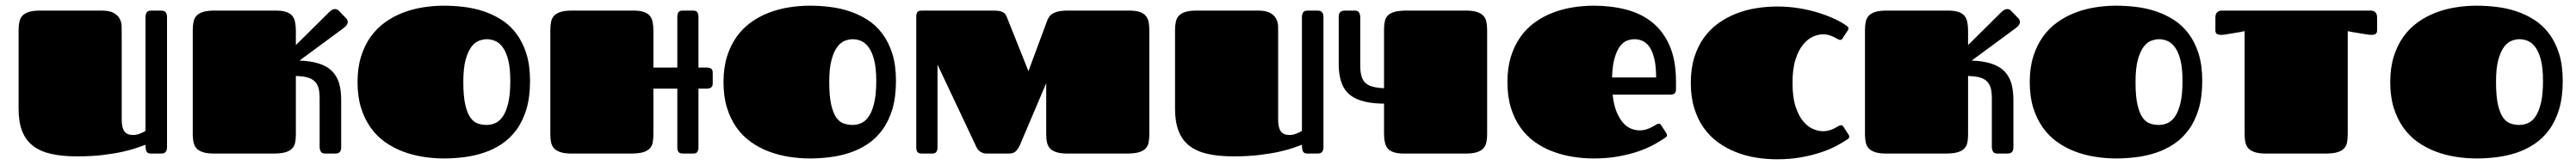

<svg xmlns="http://www.w3.org/2000/svg" viewBox="-20 -537 8991 577"><path d="M404.8 -119.1Q404.8 -91.3 413.8 -78.1Q422.9 -64.9 444.8 -64.9Q456.1 -64.9 468.5 -69.8Q481 -74.7 487.8 -79.1V-477.1Q487.8 -485.4 491.5 -492.7Q495.1 -500 507.8 -500H539.1Q543.5 -500 547.9 -499.5Q552.2 -499 555.4 -496.8Q558.6 -494.6 560.8 -490Q563 -485.4 563 -477.1V-22.9Q563 -14.6 560.8 -10Q558.6 -5.4 555.4 -3.2Q552.2 -1 547.9 -0.5Q543.5 0 539.1 0H507.8Q495.1 0 491.5 -7.3Q487.8 -14.6 487.8 -30.8Q477.1 -26.9 457.8 -20Q438.5 -13.2 409.2 -6.6Q379.9 0 340.1 4.9Q300.3 9.8 249 9.8Q196.3 9.8 158 1Q119.6 -7.8 94.5 -27.6Q69.3 -47.4 57.1 -79.1Q44.9 -110.8 44.9 -157.2V-432.1Q44.9 -448.7 47.9 -461.7Q50.8 -474.6 59.1 -482.9Q67.4 -491.2 82 -495.6Q96.7 -500 120.1 -500H334Q362.3 -500 377 -491.7Q391.6 -483.4 397.9 -471.2Q404.3 -459 404.5 -444.8Q404.8 -430.7 404.8 -418.9Z M1164.1 -498Q1157.7 -505.4 1148.9 -505.4Q1145 -505.4 1140.1 -502.9Q1135.3 -501 1129.9 -495.6L1012.7 -379.4V-429.7Q1012.7 -447.3 1009.8 -460.4Q1007.3 -473.6 999.5 -482.4Q991.7 -491.2 978 -495.6Q964.4 -500 941.9 -500H728Q704.6 -500 689.9 -495.6Q675.3 -491.2 667 -482.9Q658.7 -474.6 655.8 -461.9Q652.8 -448.7 652.8 -432.1V-63.5Q653.3 -49.3 655.8 -38.1L656.7 -35.2Q659.7 -24.4 667 -17.1L668.9 -15.1L671.4 -13.2L672.9 -12.2Q679.7 -7.3 689.9 -4.4Q704.6 0 728 0H933.1Q960 0 975.6 -4.4Q991.2 -8.8 999.5 -17.6Q1007.8 -25.9 1010.3 -39.1Q1011.7 -45.9 1012.2 -54.7Q1012.7 -60.5 1012.7 -66.9V-271.5Q1036.1 -270.5 1052.2 -266.6Q1067.9 -262.2 1077.6 -253.4Q1087.4 -244.1 1091.8 -229.5Q1095.7 -214.4 1095.7 -191.9V-22.9Q1095.7 -14.6 1099.6 -7.3Q1103 0 1115.7 0H1147L1155.8 -0.5Q1160.2 -1 1163.6 -3.4Q1166.5 -5.4 1168.9 -9.8Q1170.9 -14.6 1170.9 -22.9V-187Q1170.9 -220.7 1163.6 -246.1Q1155.8 -271.5 1138.7 -288.6Q1121.6 -305.7 1093.8 -314.5Q1065.9 -323.7 1025.4 -325.2L1178.2 -438Q1186.5 -444.3 1190.4 -449.7Q1193.8 -455.1 1193.8 -460.4Q1193.8 -466.3 1188.5 -472.7Z M1529.3 17.1Q1492.7 17.1 1456.1 11.2Q1419.4 5.4 1386 -7.3Q1352.5 -20 1323.7 -40.5Q1294.9 -61 1273.7 -90.8Q1252.4 -120.6 1240.2 -159.9Q1228 -199.2 1228 -250Q1228 -299.8 1240.2 -339.1Q1252.4 -378.4 1273.7 -408.2Q1294.9 -438 1323.7 -458.7Q1352.5 -479.5 1386 -492.4Q1419.4 -505.4 1456.1 -511.2Q1492.7 -517.1 1529.3 -517.1Q1563 -517.1 1598.4 -512.9Q1633.8 -508.8 1667.2 -497.8Q1700.7 -486.8 1730.2 -468Q1759.8 -449.2 1782 -419.9Q1804.2 -390.6 1817.1 -349.9Q1830.1 -309.1 1830.1 -253.9Q1830.1 -197.3 1817.4 -155Q1804.7 -112.8 1782.5 -82.8Q1760.3 -52.7 1731 -33.2Q1701.7 -13.7 1668.2 -2.7Q1634.8 8.3 1599.1 12.7Q1563.5 17.1 1529.3 17.1ZM1679.2 -100.1Q1694.3 -100.1 1709.2 -106.7Q1724.1 -113.3 1735.6 -130.4Q1747.1 -147.5 1754.2 -177.5Q1761.2 -207.5 1761.2 -253.9Q1761.2 -297.9 1754.2 -326.2Q1747.1 -354.5 1735.4 -370.8Q1723.6 -387.2 1709 -393.6Q1694.3 -399.9 1679.2 -399.9Q1667.5 -399.9 1653.1 -395Q1638.7 -390.1 1626.2 -374.3Q1613.8 -358.4 1605.5 -328.9Q1597.2 -299.3 1597.2 -250Q1597.2 -200.7 1604 -170.9Q1610.8 -141.1 1622.1 -125.5Q1633.3 -109.9 1648.2 -105Q1663.1 -100.1 1679.2 -100.1Z M2464.8 -294.4Q2462.9 -297.4 2458.5 -298.8Q2454.1 -300.8 2446.8 -300.8H2418V-479Q2418 -488.3 2414.1 -494.1Q2410.2 -500 2398.9 -500H2365.2L2357.4 -499.5Q2353.5 -499 2351.1 -497.1Q2348.1 -495.1 2346.2 -490.7Q2344.2 -486.8 2344.2 -479V-300.8H2260.7V-429.7Q2260.7 -447.3 2257.8 -460.4Q2255.4 -473.6 2247.6 -482.4Q2239.7 -491.2 2226.1 -495.6Q2212.4 -500 2189.9 -500H1976.1Q1952.6 -500 1938 -495.6Q1923.3 -491.2 1915 -482.9Q1906.7 -474.6 1903.8 -461.9Q1900.9 -448.7 1900.9 -432.1V-67.9Q1900.9 -50.8 1903.8 -38.1Q1906.7 -25.4 1915 -17.1Q1923.3 -8.8 1938 -4.4Q1952.6 0 1976.1 0H2181.2Q2208 0 2223.6 -4.4Q2239.3 -8.8 2247.6 -17.6Q2255.9 -25.9 2258.3 -39.1Q2260.7 -51.8 2260.7 -68.8V-227.1H2344.2V-21Q2344.2 -13.2 2346.2 -9.3Q2348.6 -4.9 2351.1 -2.9Q2354 -1 2358.4 -0.5L2366.2 0H2399.9Q2411.1 0 2414.6 -6.8Q2418 -13.2 2418 -21V-227.1H2446.8Q2456.1 -227.1 2461.9 -231Q2467.8 -234.9 2467.8 -246.1V-279.8L2467.3 -287.6Q2466.8 -291.5 2464.8 -294.4Z M2806.6 17.1Q2770 17.1 2733.4 11.2Q2696.8 5.4 2663.3 -7.3Q2629.9 -20 2601.1 -40.5Q2572.3 -61 2551 -90.8Q2529.8 -120.6 2517.6 -159.9Q2505.4 -199.2 2505.4 -250Q2505.4 -299.8 2517.6 -339.1Q2529.8 -378.4 2551 -408.2Q2572.3 -438 2601.1 -458.7Q2629.9 -479.5 2663.3 -492.4Q2696.8 -505.4 2733.4 -511.2Q2770 -517.1 2806.6 -517.1Q2840.3 -517.1 2875.7 -512.9Q2911.1 -508.8 2944.6 -497.8Q2978 -486.8 3007.6 -468Q3037.1 -449.2 3059.3 -419.9Q3081.5 -390.6 3094.5 -349.9Q3107.4 -309.1 3107.4 -253.9Q3107.4 -197.3 3094.7 -155Q3082 -112.8 3059.8 -82.8Q3037.6 -52.7 3008.3 -33.2Q2979 -13.7 2945.6 -2.7Q2912.1 8.3 2876.5 12.7Q2840.8 17.1 2806.6 17.1ZM2956.5 -100.1Q2971.7 -100.1 2986.6 -106.7Q3001.5 -113.3 3012.9 -130.4Q3024.4 -147.5 3031.5 -177.5Q3038.6 -207.5 3038.6 -253.9Q3038.6 -297.9 3031.5 -326.2Q3024.4 -354.5 3012.7 -370.8Q3001 -387.2 2986.3 -393.6Q2971.7 -399.9 2956.5 -399.9Q2944.8 -399.9 2930.4 -395Q2916 -390.1 2903.6 -374.3Q2891.1 -358.4 2882.8 -328.9Q2874.5 -299.3 2874.5 -250Q2874.5 -200.7 2881.3 -170.9Q2888.2 -141.1 2899.4 -125.5Q2910.6 -109.9 2925.5 -105Q2940.4 -100.1 2956.5 -100.1Z M3978.5 -482.4Q3970.7 -491.2 3957 -495.6Q3943.4 -500 3920.9 -500H3707Q3683.6 -500 3668.9 -495.6Q3654.3 -491.2 3646 -482.9Q3640.6 -477.5 3637.7 -470.2H3637.2L3569.8 -288.1L3493.7 -479Q3491.2 -484.9 3487.8 -488.8Q3484.4 -492.7 3479 -495.1Q3473.6 -498 3465.3 -499Q3457 -500 3444.8 -500H3199.2L3191.4 -499.5Q3187.5 -499 3184.6 -497.1Q3181.6 -495.1 3180.2 -490.7Q3178.2 -486.8 3178.2 -479V-21Q3178.2 -13.2 3180.2 -9.3Q3182.1 -4.9 3185.1 -2.9Q3188 -1 3191.9 -0.5L3200.2 0H3233.9Q3245.6 0 3249 -6.8Q3252.4 -13.2 3252.4 -21V-311L3383.8 -32.2Q3385.7 -27.3 3388.7 -21.5Q3391.6 -16.1 3396 -11.2Q3400.9 -6.3 3407.7 -3.4Q3414.6 0 3424.8 0H3502Q3517.6 0 3525.9 -8.3Q3534.7 -16.6 3541.5 -33.2L3631.8 -246.1V-67.9Q3631.8 -50.8 3634.8 -38.1Q3637.7 -25.4 3646 -17.1Q3654.3 -8.8 3668.9 -4.4Q3683.6 0 3707 0H3912.1Q3939 0 3954.6 -4.4Q3970.2 -8.8 3978.5 -17.6Q3986.8 -25.9 3989.3 -39.1Q3991.7 -51.8 3991.7 -68.8V-429.7Q3991.7 -447.3 3989.3 -460.4Q3986.3 -473.6 3978.5 -482.4Z M4441.4 -119.1Q4441.4 -91.3 4450.4 -78.1Q4459.5 -64.9 4481.4 -64.9Q4492.7 -64.9 4505.1 -69.8Q4517.6 -74.7 4524.4 -79.1V-477.1Q4524.4 -485.4 4528.1 -492.7Q4531.7 -500 4544.4 -500H4575.7Q4580.1 -500 4584.5 -499.5Q4588.9 -499 4592 -496.8Q4595.2 -494.6 4597.4 -490Q4599.6 -485.4 4599.6 -477.1V-22.9Q4599.6 -14.6 4597.4 -10Q4595.2 -5.4 4592 -3.2Q4588.9 -1 4584.5 -0.5Q4580.1 0 4575.7 0H4544.4Q4531.7 0 4528.1 -7.3Q4524.4 -14.6 4524.4 -30.8Q4513.7 -26.9 4494.4 -20Q4475.1 -13.2 4445.8 -6.6Q4416.5 0 4376.7 4.9Q4336.9 9.8 4285.6 9.8Q4232.9 9.8 4194.6 1Q4156.2 -7.8 4131.1 -27.6Q4106 -47.4 4093.8 -79.1Q4081.5 -110.8 4081.5 -157.2V-432.1Q4081.5 -448.7 4084.5 -461.7Q4087.4 -474.6 4095.7 -482.9Q4104 -491.2 4118.7 -495.6Q4133.3 -500 4156.7 -500H4370.6Q4398.9 -500 4413.6 -491.7Q4428.2 -483.4 4434.6 -471.2Q4440.9 -459 4441.2 -444.8Q4441.4 -430.7 4441.4 -418.9Z M5156.7 -482.9Q5148.4 -491.2 5133.8 -495.6Q5119.1 -500 5095.7 -500H4890.6Q4863.8 -500 4848.1 -495.6Q4832.5 -491.2 4824.2 -482.9Q4815.9 -474.1 4813.5 -460.9Q4812 -454.1 4811.5 -445.3Q4811 -439.5 4811 -433.1V-228.5Q4787.6 -229.5 4771.5 -233.9Q4755.9 -237.8 4746.1 -247.1Q4736.3 -255.9 4732.4 -270.5Q4728 -285.6 4728 -308.1V-477.1Q4728 -485.4 4724.1 -492.7Q4720.7 -500 4708 -500H4676.8L4668 -499.5Q4663.6 -499 4660.6 -496.6Q4657.2 -494.6 4654.8 -490.2Q4652.8 -485.4 4652.8 -477.1V-313Q4652.8 -279.3 4660.6 -253.9Q4668 -228.5 4685.1 -211.4Q4702.1 -194.3 4730 -185.5Q4757.8 -176.3 4798.3 -174.8H4811V-70.3Q4811 -52.7 4814 -39.6Q4816.4 -26.4 4824.2 -17.6Q4832 -8.8 4845.7 -4.4Q4859.4 0 4881.8 0H5095.7Q5119.1 0 5133.8 -4.4Q5148.4 -8.8 5156.7 -17.1Q5165 -25.4 5168 -38.6Q5170.9 -51.3 5170.9 -67.9V-432.1Q5170.9 -449.2 5168 -461.9Q5165 -474.6 5156.7 -482.9Z M5703.1 -81.1Q5716.3 -81.1 5727.1 -84.7Q5737.8 -88.4 5746.3 -92.8Q5754.9 -97.2 5760.5 -100.8Q5766.1 -104.5 5769 -104.5Q5773.4 -104.5 5775.1 -103Q5776.9 -101.6 5779.3 -97.7L5796.4 -71.3Q5798.8 -67.4 5798.8 -64.5Q5798.8 -61 5796.9 -59.1Q5794.9 -57.1 5793 -55.7Q5776.9 -44.4 5753.4 -31.5Q5730 -18.6 5699 -7.8Q5668 2.9 5628.9 10Q5589.8 17.1 5543 17.1Q5506.3 17.1 5469.7 11.2Q5433.1 5.4 5399.7 -7.3Q5366.2 -20 5337.4 -40.5Q5308.6 -61 5287.4 -90.8Q5266.1 -120.6 5253.9 -159.9Q5241.7 -199.2 5241.7 -250Q5241.7 -299.8 5253.9 -339.1Q5266.1 -378.4 5287.4 -408.2Q5308.6 -438 5337.4 -458.7Q5366.2 -479.5 5399.7 -492.4Q5433.1 -505.4 5469.7 -511.2Q5506.3 -517.1 5543 -517.1Q5604 -517.1 5656.5 -503.4Q5709 -489.7 5747.6 -458.5Q5786.1 -427.2 5808.1 -376.5Q5830.1 -325.7 5830.1 -252V-224.6Q5830.1 -215.8 5825.7 -210.9Q5821.3 -206.1 5811 -206.1H5608.9Q5612.8 -169.9 5622.8 -145.8Q5632.8 -121.6 5645.8 -107.2Q5658.7 -92.8 5673.8 -86.9Q5689 -81.1 5703.1 -81.1ZM5760.7 -266.1Q5760.7 -305.2 5754.6 -330.8Q5748.5 -356.4 5738.3 -371.8Q5728 -387.2 5714.1 -393.6Q5700.2 -399.9 5685.1 -399.9Q5673.8 -399.9 5660.6 -395.5Q5647.5 -391.1 5636 -377Q5624.5 -362.8 5616.5 -336.4Q5608.4 -310.1 5606.9 -266.1Z M6236.8 -247.1Q6236.8 -197.8 6247.3 -165Q6257.8 -132.3 6273.9 -113Q6290 -93.8 6308.6 -85.9Q6327.1 -78.1 6343.3 -78.1Q6355.5 -78.1 6365.7 -81.3Q6376 -84.5 6383.8 -88.6Q6391.6 -92.8 6397 -95.9Q6402.3 -99.1 6405.3 -99.1Q6409.7 -99.1 6411.4 -97.7Q6413.1 -96.2 6415.5 -92.3L6432.6 -65.9Q6435.1 -62 6435.1 -59.1Q6435.1 -55.7 6433.1 -53.7Q6431.2 -51.8 6429.2 -50.3Q6413.1 -39.1 6389.6 -26.6Q6366.2 -14.2 6335.2 -3.9Q6304.2 6.3 6266.1 13.2Q6228 20 6183.1 20Q6146.5 20 6109.9 14.2Q6073.2 8.3 6039.8 -4.9Q6006.3 -18.1 5977.5 -38.8Q5948.7 -59.6 5927.5 -89.1Q5906.2 -118.7 5894 -158Q5881.8 -197.3 5881.8 -247.1Q5881.8 -296.9 5894 -336.2Q5906.2 -375.5 5927.5 -405Q5948.7 -434.6 5977.5 -455.3Q6006.3 -476.1 6039.8 -489.3Q6073.2 -502.4 6109.9 -508.3Q6146.5 -514.2 6183.1 -514.2Q6223.1 -514.2 6260.3 -508.1Q6297.4 -502 6328.9 -491.9Q6360.4 -481.9 6385.5 -470Q6410.6 -458 6426.3 -446.3Q6428.2 -444.8 6430.2 -442.9Q6432.1 -440.9 6432.1 -437.5Q6432.1 -434.1 6429.7 -430.7L6412.6 -404.3Q6410.2 -400.4 6408.4 -398.9Q6406.7 -397.5 6402.3 -397.5Q6399.4 -397.5 6394.5 -400.4Q6389.6 -403.3 6382.3 -407Q6375 -410.6 6365.2 -413.8Q6355.5 -417 6343.3 -417Q6327.1 -417 6308.6 -408.9Q6290 -400.9 6273.9 -381.3Q6257.8 -361.8 6247.3 -329.1Q6236.8 -296.4 6236.8 -247.1Z M7001 -498Q6994.6 -505.4 6985.8 -505.4Q6981.9 -505.4 6977.1 -502.9Q6972.2 -501 6966.8 -495.6L6849.6 -379.4V-429.7Q6849.6 -447.3 6846.7 -460.4Q6844.2 -473.6 6836.4 -482.4Q6828.6 -491.2 6814.9 -495.6Q6801.3 -500 6778.8 -500H6564.9Q6541.5 -500 6526.9 -495.6Q6512.2 -491.2 6503.9 -482.9Q6495.6 -474.6 6492.7 -461.9Q6489.7 -448.7 6489.7 -432.1V-63.5Q6490.2 -49.3 6492.7 -38.1L6493.7 -35.2Q6496.6 -24.4 6503.9 -17.1L6505.9 -15.1L6508.3 -13.2L6509.8 -12.2Q6516.6 -7.3 6526.9 -4.4Q6541.5 0 6564.9 0H6770Q6796.9 0 6812.5 -4.4Q6828.1 -8.8 6836.4 -17.6Q6844.7 -25.9 6847.2 -39.1Q6848.6 -45.9 6849.1 -54.7Q6849.6 -60.5 6849.6 -66.9V-271.5Q6873 -270.5 6889.2 -266.6Q6904.8 -262.2 6914.6 -253.4Q6924.3 -244.1 6928.7 -229.5Q6932.6 -214.4 6932.6 -191.9V-22.9Q6932.6 -14.6 6936.5 -7.3Q6939.9 0 6952.6 0H6983.9L6992.7 -0.5Q6997.1 -1 7000.5 -3.4Q7003.4 -5.4 7005.9 -9.8Q7007.8 -14.6 7007.8 -22.9V-187Q7007.8 -220.7 7000.5 -246.1Q6992.7 -271.5 6975.6 -288.6Q6958.5 -305.7 6930.7 -314.5Q6902.8 -323.7 6862.3 -325.2L7015.1 -438Q7023.4 -444.3 7027.3 -449.7Q7030.8 -455.1 7030.8 -460.4Q7030.8 -466.3 7025.4 -472.7Z M7366.2 17.1Q7329.6 17.1 7293 11.2Q7256.3 5.4 7222.9 -7.3Q7189.5 -20 7160.6 -40.5Q7131.8 -61 7110.6 -90.8Q7089.4 -120.6 7077.1 -159.9Q7064.9 -199.2 7064.9 -250Q7064.9 -299.8 7077.1 -339.1Q7089.4 -378.4 7110.6 -408.2Q7131.8 -438 7160.6 -458.7Q7189.5 -479.5 7222.9 -492.4Q7256.3 -505.4 7293 -511.2Q7329.6 -517.1 7366.2 -517.1Q7399.9 -517.1 7435.3 -512.9Q7470.7 -508.8 7504.2 -497.8Q7537.6 -486.8 7567.1 -468Q7596.7 -449.2 7618.9 -419.9Q7641.1 -390.6 7654.1 -349.9Q7667 -309.1 7667 -253.9Q7667 -197.3 7654.3 -155Q7641.6 -112.8 7619.4 -82.8Q7597.2 -52.7 7567.9 -33.2Q7538.6 -13.7 7505.1 -2.7Q7471.7 8.3 7436 12.7Q7400.4 17.1 7366.2 17.1ZM7516.1 -100.1Q7531.2 -100.1 7546.1 -106.7Q7561 -113.3 7572.5 -130.4Q7584 -147.5 7591.1 -177.5Q7598.1 -207.5 7598.1 -253.9Q7598.1 -297.9 7591.1 -326.2Q7584 -354.5 7572.3 -370.8Q7560.5 -387.2 7545.9 -393.6Q7531.2 -399.9 7516.1 -399.9Q7504.4 -399.9 7490 -395Q7475.6 -390.1 7463.1 -374.3Q7450.7 -358.4 7442.4 -328.9Q7434.1 -299.3 7434.1 -250Q7434.1 -200.7 7440.9 -170.9Q7447.8 -141.1 7459 -125.5Q7470.2 -109.9 7485.1 -105Q7500 -100.1 7516.1 -100.1Z M7736.3 -500Q7712.9 -500 7712.9 -475.6V-430.7Q7712.9 -420.9 7718.8 -418Q7724.6 -415 7732.9 -415Q7737.8 -415 7748 -416.5Q7758.3 -418 7772 -420.4Q7785.6 -422.4 7801.3 -425.3L7814.9 -428.2V-67.9Q7814.9 -50.8 7817.9 -38.1Q7820.8 -25.4 7829.1 -17.1Q7837.4 -8.8 7852.1 -4.4Q7866.7 0 7890.1 0H8095.2Q8122.1 0 8137.7 -4.4Q8153.3 -8.8 8161.6 -17.6Q8169.9 -25.9 8172.4 -39.1Q8174.8 -51.8 8174.8 -68.8V-428.2L8188.5 -425.3Q8204.6 -422.4 8218.3 -420.4Q8231.9 -418 8242.2 -416.5Q8252.4 -415 8257.3 -415Q8265.6 -415 8271.5 -418Q8277.3 -420.9 8277.3 -430.7V-475.6Q8277.3 -500 8253.9 -500Z M8624.5 17.1Q8587.9 17.1 8551.3 11.2Q8514.6 5.4 8481.2 -7.3Q8447.8 -20 8418.9 -40.5Q8390.1 -61 8368.9 -90.8Q8347.7 -120.6 8335.4 -159.9Q8323.2 -199.2 8323.2 -250Q8323.2 -299.8 8335.4 -339.1Q8347.7 -378.4 8368.9 -408.2Q8390.1 -438 8418.9 -458.7Q8447.8 -479.5 8481.2 -492.4Q8514.6 -505.4 8551.3 -511.2Q8587.9 -517.1 8624.5 -517.1Q8658.2 -517.1 8693.6 -512.9Q8729 -508.8 8762.5 -497.8Q8795.9 -486.8 8825.4 -468Q8855 -449.2 8877.2 -419.9Q8899.4 -390.6 8912.4 -349.9Q8925.3 -309.1 8925.3 -253.9Q8925.3 -197.3 8912.6 -155Q8899.9 -112.8 8877.7 -82.8Q8855.5 -52.7 8826.2 -33.2Q8796.9 -13.7 8763.4 -2.7Q8730 8.3 8694.3 12.7Q8658.7 17.1 8624.5 17.1ZM8774.4 -100.1Q8789.6 -100.1 8804.4 -106.7Q8819.3 -113.3 8830.8 -130.4Q8842.3 -147.5 8849.4 -177.5Q8856.4 -207.5 8856.4 -253.9Q8856.4 -297.9 8849.4 -326.2Q8842.3 -354.5 8830.6 -370.8Q8818.8 -387.2 8804.2 -393.6Q8789.6 -399.9 8774.4 -399.9Q8762.7 -399.9 8748.3 -395Q8733.9 -390.1 8721.4 -374.3Q8709 -358.4 8700.7 -328.9Q8692.4 -299.3 8692.4 -250Q8692.4 -200.7 8699.2 -170.9Q8706.1 -141.1 8717.3 -125.5Q8728.5 -109.9 8743.4 -105Q8758.3 -100.1 8774.4 -100.1Z"/></svg>

Font: Fascinate Cyrillic
Style: Regular
Weight: 900
Designer: Denis Ignatov
Foundry: Astigmatic (AOETI)
Version: Version 1.00 November 30, 2018, initial release